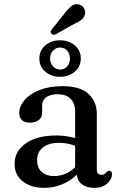

<svg xmlns="http://www.w3.org/2000/svg" viewBox="-20 -897 584 929"><path d="M50.5 -104.5Q50.5 -165 104.8 -203.2Q159 -241.5 253 -241.5Q278 -241.5 301.2 -238Q324.5 -234.5 343.5 -229V-356Q343.5 -397 321.5 -419Q299.5 -441 259.5 -441Q222.5 -441 203.2 -426Q184 -411 184 -390V-354Q184 -329.5 168 -316.5Q152 -303.5 124 -303.5Q99 -303.5 86 -316.2Q73 -329 73 -350.5Q73 -382 97.8 -411.8Q122.5 -441.5 169.8 -460.8Q217 -480 284.5 -480Q367 -480 407.8 -443Q448.5 -406 448.5 -344.5V-78.5Q448.5 -51 471 -51Q481 -51 486 -55Q491 -59 494.5 -63Q497.5 -66 500.5 -68.5Q503.5 -71 507.5 -71Q522 -71 522 -53.5Q522 -31 499.2 -9.5Q476.5 12 437 12Q400.5 12 377.5 -4.5Q354.5 -21 351.5 -52Q320.5 -21 279.2 -4.5Q238 12 193.5 12Q130 12 90.2 -19.2Q50.5 -50.5 50.5 -104.5ZM159.5 -122.5Q159.5 -84.5 182.2 -64.8Q205 -45 240 -45Q298.5 -45 343.5 -87.5V-192Q326 -198 306.5 -202Q287 -206 265.5 -206Q216.5 -206 188 -183.8Q159.5 -161.5 159.5 -122.5ZM294 -834Q311.5 -857 327.5 -869Q343.5 -881 364 -874.5Q380.5 -869.5 387.5 -855.2Q394.5 -841 390.5 -826Q386 -810.5 372.8 -800.2Q359.5 -790 338 -781L250 -731Q235.5 -725.5 228 -735Q224 -740 226.2 -745.8Q228.5 -751.5 232 -756.5ZM270.5 -525.5Q228.5 -525.5 199.5 -550Q170.5 -574.5 170.5 -614Q170.5 -653 199.5 -677.5Q228.5 -702 270.5 -702Q313 -702 342 -677.2Q371 -652.5 371 -614Q371 -575 342 -550.2Q313 -525.5 270.5 -525.5ZM271 -667Q251 -667 236.8 -652.2Q222.5 -637.5 222.5 -614Q222.5 -591 236.8 -575.8Q251 -560.5 271 -560.5Q291.5 -560.5 305 -575.8Q318.5 -591 318.5 -614Q318.5 -637 305 -652Q291.5 -667 271 -667Z"/></svg>

Font: Fraunces 9pt S050
Style: Regular
Weight: 400
Version: Version 1.000; ttfautohint (v1.8.3)